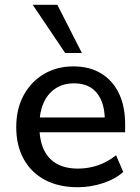

<svg xmlns="http://www.w3.org/2000/svg" viewBox="-20 -775 588 804"><path d="M306 9Q226 9 168.5 -21.5Q111 -52 79.5 -108.5Q48 -165 48 -243Q48 -319 79 -376Q110 -433 164 -465Q218 -497 287 -497Q355 -497 403.5 -467.5Q452 -438 478 -384Q504 -330 504 -255V-221H128V-283H436L419 -269Q419 -344 386 -385Q353 -426 291 -426Q244 -426 211.5 -404Q179 -382 162 -343Q145 -304 145 -252V-246Q145 -188 163.5 -148.5Q182 -109 218 -89Q254 -69 307 -69Q349 -69 389.5 -82.5Q430 -96 466 -125L496 -55Q463 -25 411 -8Q359 9 306 9ZM253 -553 117 -755H220L323 -553Z"/></svg>

Font: Nunito Sans 12pt SemiBold
Style: Regular
Weight: 600
Designer: Vernon Adams
Foundry: Vernon Adams
Version: Version 3.101;gftools[0.9.27]